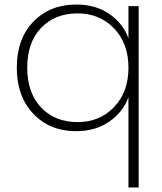

<svg xmlns="http://www.w3.org/2000/svg" viewBox="-20 -570 713 846"><path d="M316 -550Q402 -550 462.5 -508Q523 -466 546 -401V-543H591V256H546V-142Q523 -77 462 -34.5Q401 8 315 8Q200 8 127 -68.5Q54 -145 54 -272Q54 -399 127 -474.5Q200 -550 316 -550ZM546 -272Q546 -379 482.5 -445Q419 -511 322 -511Q222 -511 161 -447Q100 -383 100 -272Q100 -161 161 -96.5Q222 -32 322 -32Q419 -32 482.5 -98Q546 -164 546 -272Z"/></svg>

Font: Poppins ExtraLight
Style: Regular
Weight: 275
Designer: Ninad Kale (Devanagari), Jonny Pinhorn (Latin)
Foundry: Indian Type Foundry
Version: Version 3.200;PS 1.000;hotconv 16.6.54;makeotf.lib2.5.65590